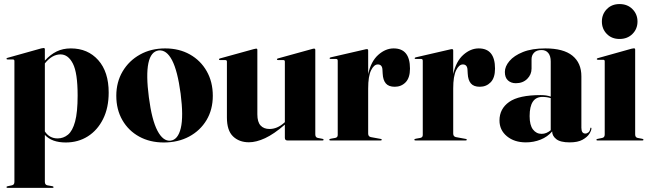

<svg xmlns="http://www.w3.org/2000/svg" viewBox="-20 -692 3200 946"><path d="M201 -449V-393.5Q228.5 -423.5 259.2 -438.5Q290 -453.5 329 -453.5Q412.5 -453.5 464 -395.8Q515.5 -338 515.5 -236Q515.5 -161 488 -105.8Q460.5 -50.5 412.8 -20.2Q365 10 304 10Q235 10 201 -27.5V203.5Q201 218.5 213 221L238.5 225.5Q244 227 244 230Q244 233.5 239.5 233.5H16Q12 233.5 12 230Q12 226.5 18 225.5L39 221Q51 218.5 51 204V-391.5Q51 -399 43.5 -399H17.5Q12 -399 12 -403Q12 -405.5 17 -407L183 -453.5Q192 -455.5 195 -455.5Q201 -455.5 201 -449ZM278 -424Q236.5 -424 201 -379.5V-44.5Q223.5 -10 264 -10Q292.5 -10 315 -28.5Q337.5 -47 350 -93Q362.5 -139 362.5 -221.5Q362.5 -333 339.2 -378.5Q316 -424 278 -424Z M794 -453.5Q862.5 -453.5 915.5 -423.8Q968.5 -394 998.5 -341.2Q1028.5 -288.5 1028.5 -220Q1028.5 -152 997.5 -100.2Q966.5 -48.5 912 -19.2Q857.5 10 787 10Q718.5 10 665.8 -19Q613 -48 583 -100Q553 -152 553 -220Q553 -287.5 584.2 -340.2Q615.5 -393 669.8 -423.2Q724 -453.5 794 -453.5ZM820.5 1Q857 -3.5 870.8 -60.8Q884.5 -118 870 -230.5Q855 -343 827.8 -395.2Q800.5 -447.5 762 -443.5Q684.5 -433.5 713.5 -212.5Q728 -100.5 755.8 -47.8Q783.5 5 820.5 1Z M1098 -113V-388.5Q1098 -396 1090 -396H1064Q1059 -396 1059 -400Q1059 -402.5 1063.5 -404L1230 -450Q1239 -452.5 1242 -452.5Q1248 -452.5 1248 -446V-128.5Q1248 -91 1263.8 -73.8Q1279.5 -56.5 1308 -56.5Q1346 -56.5 1380 -87L1383.5 -90V-388.5Q1383.5 -396 1376 -396H1350Q1344.5 -396 1344.5 -400Q1344.5 -402.5 1349 -404L1515.5 -450Q1523.5 -452.5 1527.5 -452.5Q1533.5 -452.5 1533.5 -446V-30Q1533.5 -15 1545.5 -12.5L1569 -8Q1574.5 -6.5 1574.5 -3.5Q1574.5 0 1570 0H1396Q1383.5 0 1383.5 -13V-78Q1330 -31.5 1286.2 -11.2Q1242.5 9 1206.5 9Q1158.5 9 1128.2 -20Q1098 -49 1098 -113Z M1794 -443V-327Q1808 -390 1843.8 -421.8Q1879.5 -453.5 1919.5 -453.5Q2000 -453.5 2000 -354Q2000 -308.5 1978.5 -286.5Q1957 -264.5 1925 -264.5Q1895 -264.5 1881 -281Q1867 -297.5 1865.5 -329L1864.5 -346Q1864 -374.5 1841.5 -374.5Q1822.5 -374.5 1808.2 -345.5Q1794 -316.5 1794 -256V-34Q1794 -19.5 1807 -16.5L1856 -7.5Q1861 -6.5 1861 -3.5Q1861 0 1855.5 0H1608Q1602.5 0 1602.5 -3.5Q1602.5 -7 1609.5 -8.5L1632 -12.5Q1644 -15 1644 -27V-392.5Q1644 -401.5 1636.5 -401.5H1608.5Q1604 -401.5 1604 -405Q1604 -408 1609.5 -409.5L1776.5 -448Q1780.5 -449 1783 -449.5Q1785.5 -450 1788 -450Q1794 -450 1794 -443Z M2213 -443V-327Q2227 -390 2262.8 -421.8Q2298.5 -453.5 2338.5 -453.5Q2419 -453.5 2419 -354Q2419 -308.5 2397.5 -286.5Q2376 -264.5 2344 -264.5Q2314 -264.5 2300 -281Q2286 -297.5 2284.5 -329L2283.5 -346Q2283 -374.5 2260.5 -374.5Q2241.5 -374.5 2227.2 -345.5Q2213 -316.5 2213 -256V-34Q2213 -19.5 2226 -16.5L2275 -7.5Q2280 -6.5 2280 -3.5Q2280 0 2274.5 0H2027Q2021.5 0 2021.5 -3.5Q2021.5 -7 2028.5 -8.5L2051 -12.5Q2063 -15 2063 -27V-392.5Q2063 -401.5 2055.5 -401.5H2027.5Q2023 -401.5 2023 -405Q2023 -408 2028.5 -409.5L2195.5 -448Q2199.5 -449 2202 -449.5Q2204.5 -450 2207 -450Q2213 -450 2213 -443Z M2441 -98.5Q2441 -156 2488.8 -189.8Q2536.5 -223.5 2644.5 -223.5Q2673 -223.5 2693.5 -216V-389Q2693.5 -416 2681.5 -430.8Q2669.5 -445.5 2648.5 -445.5Q2624 -445.5 2611.5 -432.5Q2599 -419.5 2599 -400.5V-354Q2599 -324.5 2577.5 -303.2Q2556 -282 2521.5 -282Q2498 -282 2482.8 -295.8Q2467.5 -309.5 2467.5 -337.5Q2467.5 -364.5 2490 -391.2Q2512.5 -418 2556.8 -435.8Q2601 -453.5 2667 -453.5Q2756 -453.5 2800.2 -417.8Q2844.5 -382 2844.5 -316V-62.5Q2844.5 -34 2864 -34Q2872 -34 2879.2 -39.8Q2886.5 -45.5 2888.5 -59.5Q2889 -63 2891 -63Q2894 -63 2894 -59.5Q2894 -49 2883.8 -32.8Q2873.5 -16.5 2850.2 -3.5Q2827 9.5 2787 9.5Q2741 9.5 2720.8 -6.5Q2700.5 -22.5 2700.5 -44.5Q2678 -18 2643.8 -4.2Q2609.5 9.5 2571 9.5Q2514 9.5 2477.5 -20.8Q2441 -51 2441 -98.5ZM2589.5 -120Q2589.5 -75.5 2606 -54Q2622.5 -32.5 2648.5 -32.5Q2672.5 -32.5 2693.5 -50.5V-208.5Q2675.5 -214.5 2652.5 -214.5Q2589.5 -214.5 2589.5 -120Z M3032.5 -500Q2994 -500 2969.8 -524.8Q2945.5 -549.5 2945.5 -586Q2945.5 -622 2969.8 -647Q2994 -672 3032.5 -672Q3071.5 -672 3096.2 -647Q3121 -622 3121 -586Q3121 -549.5 3096.2 -524.8Q3071.5 -500 3032.5 -500ZM3109.5 -447.5V-30Q3109.5 -15 3121.5 -12.5L3145 -8Q3150.5 -6.5 3150.5 -3.5Q3150.5 0 3146 0H2922.5Q2918.5 0 2918.5 -3.5Q2918.5 -6.5 2923.5 -7.5L2947.5 -12.5Q2959.5 -15 2959.5 -29.5V-390Q2959.5 -397.5 2952 -397.5H2926Q2920.5 -397.5 2920.5 -401.5Q2920.5 -404 2925.5 -405.5L3091.5 -452Q3100.5 -454 3103.5 -454Q3109.5 -454 3109.5 -447.5Z"/></svg>

Font: Fraunces 144pt
Style: Bold
Weight: 700
Version: Version 1.000;[b76b70a41]